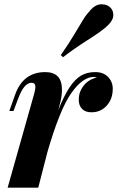

<svg xmlns="http://www.w3.org/2000/svg" viewBox="-20 -862 541 882"><path d="M418 -530.8Q455.1 -530.8 476.6 -508.3Q498 -485.8 498 -454.1Q498 -422.4 485.4 -398.4Q472.7 -374.5 451.2 -360.4Q429.2 -346.2 401.4 -346.2Q373 -345.7 357.4 -361.3Q341.8 -377 341.8 -403.3Q341.8 -429.7 352.5 -450.2Q375.5 -494.6 424.8 -505.9Q413.1 -508.8 412.1 -508.8Q359.4 -508.8 306.6 -433.1Q253.9 -357.4 197.3 -161.6L155.8 0H15.1L137.2 -432.1Q142.6 -452.1 142.6 -462.4Q142.6 -481.9 125 -481.9Q107.4 -481.4 92.3 -463.9Q77.1 -446.3 61 -402.8L42 -352.1H22.9L49.8 -428.2Q86.9 -530.8 188 -530.8Q264.6 -530.8 264.6 -450.2Q264.6 -422.4 256.8 -391.1L248 -356.4Q296.9 -482.4 352.1 -514.6Q380.9 -531.2 418 -530.8ZM500.5 -792Q500.5 -770 475.1 -745.1Q449.7 -720.2 382.8 -678.2Q316.4 -635.7 269.5 -599.1L259.3 -608.9Q293 -656.2 321.8 -705.1Q350.6 -753.9 364.3 -775.4Q377.9 -796.9 399.4 -819.8Q420.9 -842.3 446.3 -842.3Q471.7 -842.3 486.3 -828.1Q501 -814 500.5 -792Z"/></svg>

Font: PlayfairDisplay-BoldItalic
Style: Bold Italic
Weight: 700
Italic angle: -14.9847°
Designer: Claus Eggers Sørensen
Foundry: Claus Eggers Sørensen
Version: Version 1.002;PS 001.002;hotconv 1.0.70;makeotf.lib2.5.58329